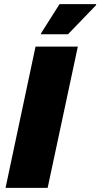

<svg xmlns="http://www.w3.org/2000/svg" viewBox="-20 -915 488 935"><path d="M7 0 153 -688H359L212 0ZM180 -748V-753L270 -895H448V-890L311 -748Z"/></svg>

Font: Saira ExtraBold
Style: Italic
Weight: 800
Italic angle: -12°
Designer: Hector Gatti with collaboration of the Omnibus-Type team
Foundry: Omnibus-Type
Version: Version 1.100; ttfautohint (v1.8.3)